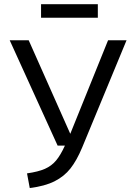

<svg xmlns="http://www.w3.org/2000/svg" viewBox="-20 -902 655 933"><path d="M379 -184.6Q352.8 -122.1 322.3 -83.3Q291.8 -44.6 244.9 -21Q197.9 2.6 124.6 11.8L111.3 -59.5Q165.6 -67.2 198.2 -81.5Q230.8 -95.9 252.6 -122.1Q274.4 -148.2 295.4 -194.4H260L27.2 -706.2H119.5L321.5 -251.8L505.1 -706.2H594.9ZM455.4 -881.5V-815.9H179.5V-881.5Z"/></svg>

Font: Fira Code Fixed
Style: Regular
Weight: 400
Monospace: yes
Designer: Carrois Corporate, Edenspiekermann AG, Nikita Prokopov
Foundry: Carrois Corporate, Edenspiekermann AG, Nikita Prokopov
Version: Version 5.002